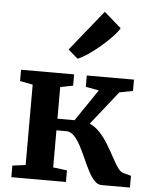

<svg xmlns="http://www.w3.org/2000/svg" viewBox="-59 -940 780 989"><g transform="rotate(5 331.0 -445.5)"><path d="M37.1 0V-59.9L105.1 -69V-484.5L38.7 -497.3V-555.7H313V-497.3L247.5 -484.5V-320.8H335.9L447 -484.5L378.6 -497.3V-555.7H622.7V-497.3L553.4 -483.8L415.4 -310Q445.8 -296.4 470.1 -269.6Q494.3 -242.9 513.7 -210.7Q533.1 -178.6 549.2 -148.3Q565.4 -118.1 579.8 -97.1Q594.3 -76.1 608.4 -72.1L650.4 -61V0H503.5Q482.8 0 465.6 -18.9Q448.3 -37.8 433.1 -67.3Q417.9 -96.9 403.2 -130.4Q388.5 -163.8 372.8 -193.4Q357.1 -223 338.8 -241.9Q320.6 -260.8 298 -260.8H247.5V-69L319.5 -59.9V0ZM323.3 -638 273.6 -681.1 442.6 -890.7 531.2 -813.3Q519.1 -792.5 493.7 -766Q468.3 -739.6 437.3 -713.3Q406.2 -687 376.3 -666.7Q346.3 -646.5 325 -638Z"/></g></svg>

Font: Merriweather Light
Style: Regular
Weight: 300
Designer: Eben Sorkin
Foundry: Eben Sorkin
Version: Version 2.100